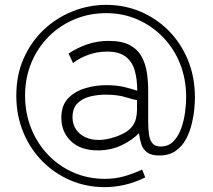

<svg xmlns="http://www.w3.org/2000/svg" viewBox="-20 -623 877 789"><path d="M417 -603Q491 -603 556.5 -575.5Q622 -548 672.5 -497.5Q723 -447 752 -377Q781 -307 781 -222Q781 -205 778.5 -176Q776 -147 768 -114Q760 -81 744.5 -51.5Q729 -22 702 -3Q675 16 635 16Q602 16 584.5 3Q567 -10 560.5 -31Q554 -52 551 -76Q524 -47 479.5 -26Q435 -5 382 -5Q311 -5 271.5 -43Q232 -81 232 -139Q232 -190 260 -219Q288 -248 330.5 -260.5Q373 -273 417 -273Q461 -273 494.5 -264.5Q528 -256 544 -250Q544 -298 533.5 -334Q523 -370 496 -390.5Q469 -411 420 -411Q381 -411 345 -398.5Q309 -386 280 -364L262 -403Q298 -427 339 -441Q380 -455 426 -455Q482 -455 514.5 -437Q547 -419 563 -388.5Q579 -358 584 -322Q589 -286 589 -250V-121Q589 -92 592.5 -69Q596 -46 607 -33.5Q618 -21 641 -21Q672 -21 692.5 -42Q713 -63 724.5 -95Q736 -127 740.5 -162Q745 -197 745 -224Q745 -297 720.5 -359.5Q696 -422 651 -469Q606 -516 546 -542.5Q486 -569 416 -569Q347 -569 287 -544Q227 -519 181 -473.5Q135 -428 109 -365.5Q83 -303 83 -230Q83 -159 107.5 -97Q132 -35 176.5 12Q221 59 281 85.5Q341 112 411 112Q453 112 490 101.5Q527 91 564 74L577 106Q537 126 494.5 136Q452 146 410 146Q335 146 269.5 118Q204 90 154 39.5Q104 -11 75.5 -80Q47 -149 47 -230Q47 -315 77.5 -383.5Q108 -452 160 -501Q212 -550 278.5 -576.5Q345 -603 417 -603ZM478 -70Q506 -83 520 -99.5Q534 -116 538.5 -135Q543 -154 543 -172V-212Q530 -213 496.5 -223.5Q463 -234 415 -234Q380 -234 348.5 -226Q317 -218 297.5 -197.5Q278 -177 278 -141Q278 -113 292 -92Q306 -71 330 -59.5Q354 -48 385 -48Q409 -48 434 -54.5Q459 -61 478 -70Z"/></svg>

Font: Raleway Thin
Style: Regular
Weight: 400
Version: Version 4.026